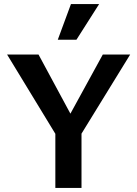

<svg xmlns="http://www.w3.org/2000/svg" viewBox="-20 -927 677 947"><path d="M278 -226 15 -658H170L362 -302ZM253 0V-300H382V0ZM360 -232 292 -302 487 -658H622ZM265 -731 330 -907H469L357 -731Z"/></svg>

Font: Ysabeau Office
Style: Bold
Weight: 700
Designer: Christian Thalmann (Catharsis Fonts)
Version: Version 2.001;gftools[0.9.30]; featfreeze: tnum,lnum,ss02